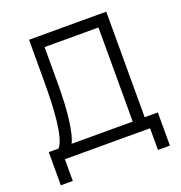

<svg xmlns="http://www.w3.org/2000/svg" viewBox="-149 -848 1046 1110"><g transform="rotate(-20 374.0 -293.0)"><path d="M36.5 -70.5H97Q114.5 -92 125 -133Q135.5 -174 141.5 -228.8Q147.5 -283.5 149.5 -348.5Q151.5 -413.5 151.5 -482.5V-720H626.5V-70.5H707.5V133.5H634V0H110V133.5H36.5ZM553 -70.5V-649.5H221.5V-425.5Q221.5 -362.5 218.5 -306.8Q215.5 -251 209.8 -205.2Q204 -159.5 195.8 -125Q187.5 -90.5 177 -70.5Z"/></g></svg>

Font: Vela Sans
Style: Regular
Weight: 400
Designer: Principal design: Mikhail Sharanda - project Manrope.
Design modification: Ravid Balaliev
Foundry: Mikhail Sharanda
Version: Version 1.001